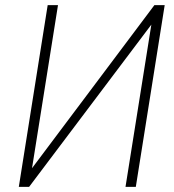

<svg xmlns="http://www.w3.org/2000/svg" viewBox="-20 -725 677 745"><path d="M53 0 165 -705H205L101 -52H89L579 -705H619L507 0H467L571 -653H585L93 0Z"/></svg>

Font: Nunito Sans 10pt Condensed ExtraLight
Style: Italic
Weight: 250
Width: 3
Italic angle: -9°
Designer: Vernon Adams
Foundry: Vernon Adams
Version: Version 3.101;gftools[0.9.27]